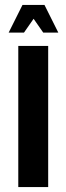

<svg xmlns="http://www.w3.org/2000/svg" viewBox="-20 -757 269 777"><path d="M54 0V-571H175V0ZM116 -681 77 -625H15L71 -737H160L216 -625H155Z"/></svg>

Font: Khand Semibold
Style: Regular
Weight: 600
Designer: Devanagari: Sanchit Sawaria, Jyotish Sonowal; Latin: Satya Rajpurohit
Foundry: Indian Type Foundry
Version: Version 1.100;PS 1.0;hotconv 1.0.78;makeotf.lib2.5.61930; tt